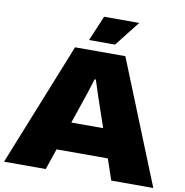

<svg xmlns="http://www.w3.org/2000/svg" viewBox="-105 -1027 1079 1120"><g transform="rotate(10 435.0 -467.0)"><path d="M-7 0 285 -729H583L877 0H628L466 -476L437 -565H430L402 -476L240 0ZM267 -124 328 -293H540L600 -124ZM358 -785 421 -934H629L512 -785Z"/></g></svg>

Font: Mona Sans Expanded Black
Style: Regular
Weight: 900
Width: 7
Designer: Deni Anggara
Foundry: GitHub
Version: Version 2.000